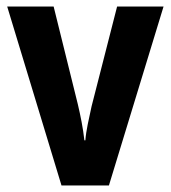

<svg xmlns="http://www.w3.org/2000/svg" viewBox="-20 -567 522 587"><path d="M168 0H313L480 -547H338L260 -242C252 -205 243 -167 241 -138H238C234 -175 226 -214 218 -248L144 -547H2Z"/></svg>

Font: Noto Sans Hebrew Condensed
Style: Bold
Weight: 700
Width: 3
Designer: Monotype Design Team
Foundry: Monotype Imaging Inc.
Version: Version 2.004